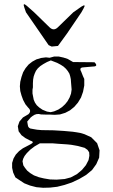

<svg xmlns="http://www.w3.org/2000/svg" viewBox="-20 -768 540 920"><path d="M179.7 -144.5 236.3 -143.6 286.1 -140.6 329.1 -136.7 348.6 -133.8 365.2 -130.9 384.8 -125 417 -110.4 445.3 -82 457 -47.9 455.1 -12.7 441.4 18.6 420.9 46.9 392.6 70.3 359.4 89.8 324.2 106.4 289.1 118.2 253.9 127 219.7 130.9 186.5 131.8 154.3 128.9 124 121.1 96.7 110.4 71.3 93.8 53.7 82 43 58.6 38.1 36.1V12.7L44.9 -8.8L55.7 -27.3L71.3 -43.9L89.8 -57.6L112.3 -69.3L127 -77.1Q148.4 -87.9 124 -94.7L101.6 -106.4L83 -120.1L69.3 -138.7L65.4 -163.1L73.2 -185.5L89.8 -205.1L116.2 -220.7Q132.8 -236.3 115.2 -252L101.6 -268.6L90.8 -289.1L83 -310.5L77.1 -332L75.2 -354.5L77.1 -376L83 -399.4L90.8 -421.9L102.5 -441.4L117.2 -459L134.8 -472.7L154.3 -483.4L176.8 -490.2L200.2 -493.2L217.8 -491.2L239.3 -497.1H261.7L284.2 -492.2L304.7 -485.4L330.1 -470.7L432.6 -469.7Q453.1 -449.2 424.8 -449.2L379.9 -445.3Q357.4 -444.3 369.1 -424.8L377.9 -402.3L383.8 -389.6V-358.4L377.9 -328.1L368.2 -300.8L353.5 -276.4L335.9 -255.9L315.4 -239.3L293 -227.5L267.6 -219.7L242.2 -217.8L221.7 -218.8H203.1L176.8 -219.7Q154.3 -226.6 135.7 -211.9L127 -205.1L110.4 -185.5L113.3 -168.9Q114.3 -157.2 125 -152.3L140.6 -149.4L157.2 -146.5ZM170.9 -81.1 145.5 -66.4 125 -50.8 108.4 -34.2 97.7 -20.5 90.8 -6.8 87.9 4.9 91.8 24.4 99.6 36.1 110.4 49.8 125 61.5 142.6 72.3 166 81.1 190.4 86.9 219.7 91.8 251 92.8 290 89.8 319.3 82 348.6 66.4 373 45.9 391.6 23.4 404.3 -1 408.2 -21.5 407.2 -38.1 399.4 -49.8 385.7 -59.6 353.5 -68.4 337.9 -71.3 321.3 -74.2 301.8 -76.2 257.8 -79.1 233.4 -81.1ZM316.4 -402.3 312.5 -415 304.7 -427.7 295.9 -438.5 284.2 -449.2 270.5 -458 253.9 -466.8 236.3 -473.6 223.6 -478.5 205.1 -470.7 187.5 -460.9 172.9 -451.2 161.1 -440.4 152.3 -428.7 146.5 -416 141.6 -402.3 138.7 -386.7 137.7 -369.1V-349.6L135.7 -337.9V-320.3L138.7 -304.7L141.6 -290L147.5 -276.4L156.2 -263.7L168 -252.9L183.6 -242.2L205.1 -233.4L222.7 -230.5L239.3 -234.4L259.8 -243.2L277.3 -254.9L292 -268.6L303.7 -283.2L313.5 -300.8L320.3 -319.3L323.2 -338.9L320.3 -374L319.3 -388.7ZM257.8 -547.9 227.5 -544.9 212.9 -551.8 104.5 -709 96.7 -731.4Q86.9 -758.8 108.4 -740.2L143.6 -709L216.8 -637.7Q237.3 -617.2 257.8 -637.7L331.1 -709L370.1 -736.3Q394.5 -752 379.9 -726.6L370.1 -709L301.8 -608.4Z"/></svg>

Font: B2 Hana
Style: Regular
Weight: 500
Version: 2020-08-05; (max)